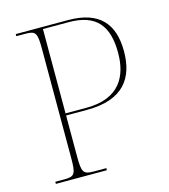

<svg xmlns="http://www.w3.org/2000/svg" viewBox="-107 -799 777 884"><g transform="rotate(-15 281.0 -357.0)"><path d="M50 0H293V-10H233C183 -10 177 -21 177 -98V-292H277C452 -292 511 -383 511 -509C511 -639 449 -714 299 -714H50V-704H93C143 -704 149 -693 149 -616V-98C149 -21 143 -10 93 -10H50ZM276 -302H177V-704H299C430 -704 483 -639 483 -509C483 -401 438 -302 276 -302Z"/></g></svg>

Font: Noto Serif Display Thin
Style: Regular
Weight: 100
Designer: Monotype Design Team
Foundry: Monotype Imaging Inc.
Version: Version 2.009